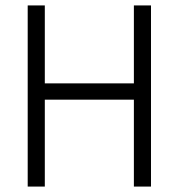

<svg xmlns="http://www.w3.org/2000/svg" viewBox="-20 -687 658 707"><path d="M473 -320H145V0H82V-667H145V-380H473V-667H536V0H473Z"/></svg>

Font: Epunda Sans Light
Style: Regular
Weight: 300
Designer: Simon Atzbach
Foundry: typofactur
Version: Version 2.204; ttfautohint (v1.8.4.7-5d5b)